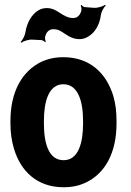

<svg xmlns="http://www.w3.org/2000/svg" viewBox="-20 -779 551 809"><path d="M24 -269V-259C24 -220 29 -185 39 -152C67 -58 136 10 248 10C284 10 316 3 344 -11C422 -49 471 -134 471 -259V-269C471 -308 467 -343 457 -376C428 -470 359 -538 247 -538C211 -538 181 -531 153 -518C74 -479 24 -394 24 -269ZM330 -269V-259C330 -176 310 -104 248 -104C185 -104 165 -175 165 -259V-269C165 -351 185 -424 247 -424C309 -424 330 -352 330 -269ZM177 -745C165 -745 152 -742 141 -735C114 -718 94 -686 87 -643C85 -628 74 -609 67 -602L70 -599C79 -606 101 -613 116 -612L155 -610C161 -609 168 -604 170 -601L173 -603C171 -607 169 -617 170 -623C174 -643 187 -656 204 -656C215 -656 224 -654 232 -650C258 -636 278 -614 315 -614C328 -614 341 -618 352 -625C379 -641 399 -672 405 -715C407 -730 418 -749 425 -755L423 -759C414 -752 391 -745 376 -746L338 -749C332 -749 326 -755 324 -758L320 -756C322 -752 324 -742 323 -736C319 -716 306 -703 289 -703C243 -703 224 -745 177 -745Z"/></svg>

Font: Asimov
Style: EdgeExtreme
Weight: 500
Designer: Google
Version: Version 2.000980: 2014